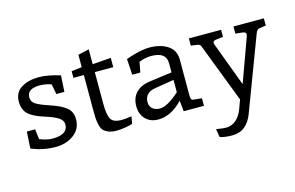

<svg xmlns="http://www.w3.org/2000/svg" viewBox="-101 -836 2050 1336"><g transform="rotate(-15 923.5 -168.5)"><path d="M227 -490Q291 -490 381 -462L374 -345H316L302 -418Q262 -433 219 -433Q128 -433 128 -370Q128 -339 156 -321Q184 -303 251 -281Q332 -254 367.5 -224Q403 -194 403 -140Q403 -71 348.5 -30.5Q294 10 217 10Q130 10 43 -25L50 -146H110L119 -73Q171 -52 211 -52Q322 -52 322 -125Q322 -154 291.5 -174Q261 -194 200 -213Q116 -239 83 -271.5Q50 -304 50 -361Q50 -426 100.5 -458Q151 -490 227 -490Z M460 -423V-471L535 -480V-569L614 -587V-480L747 -490V-423H614V-196Q614 -116 631.5 -84.5Q649 -53 710 -53Q736 -53 781 -60L772 -9Q758 -2 721 4Q684 10 656 10Q621 10 598 0.5Q575 -9 562.5 -22.5Q550 -36 543.5 -64Q537 -92 536 -115Q535 -138 535 -181V-423Z M1208 -352V-98Q1208 -76 1212 -68.5Q1216 -61 1231 -60L1287 -54V0H1141L1133 -78Q1050 10 957 10Q900 10 865.5 -25.5Q831 -61 831 -118Q831 -178 866 -215Q901 -252 967 -261L1129 -283V-350Q1129 -430 1021 -430Q975 -430 933 -411L919 -338H861L854 -453Q957 -490 1024 -490Q1103 -490 1155.5 -456Q1208 -422 1208 -352ZM1129 -229 990 -206Q954 -201 934 -180Q914 -159 914 -126Q914 -95 934.5 -78Q955 -61 987 -61Q1041 -61 1129 -140Z M1769 -384 1575 130Q1532 250 1426 250Q1370 250 1336 238L1326 179Q1377 187 1398 187Q1437 187 1468.5 160.5Q1500 134 1518 85L1541 22L1385 -384Q1384 -386 1382 -391Q1380 -396 1379.5 -398Q1379 -400 1377.5 -403.5Q1376 -407 1375 -408.5Q1374 -410 1372 -412.5Q1370 -415 1368 -416Q1366 -417 1363.5 -418.5Q1361 -420 1358 -421Q1355 -422 1351 -422L1307 -428V-480H1539V-429L1488 -423Q1465 -420 1465 -406Q1465 -399 1471 -384L1586 -76L1698 -384Q1703 -399 1703 -405Q1703 -420 1679 -423L1628 -429V-480H1847V-428L1803 -422Q1793 -421 1786 -414.5Q1779 -408 1776.5 -402Q1774 -396 1769 -384Z"/></g></svg>

Font: Enriqueta
Style: Regular
Weight: 400
Designer: Viviana Monsalve, Gustavo Ibarra
Foundry: Viviana Monsalve, Gustavo Ibarra
Version: Version 1.002